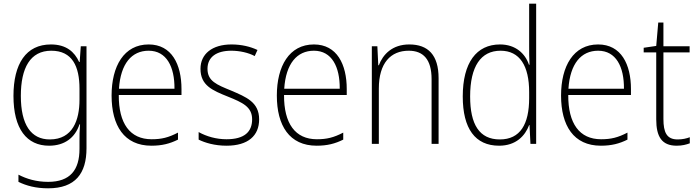

<svg xmlns="http://www.w3.org/2000/svg" viewBox="-20 -780 3783 1041"><path d="M256 -539C121 -539 53 -434 53 -260C53 -81 125 10 246 10C330 10 387 -33 411 -106H414C411 -71 411 -44 411 -12V27C411 142 360 206 241 206C177 206 124 190 80 167V206C123 227 174 241 241 241C389 241 449 160 449 24V-529H418L412 -444H409C384 -499 339 -539 256 -539ZM258 -505C372 -505 411 -420 411 -299V-239C411 -130 375 -24 250 -24C148 -24 93 -104 93 -260C93 -412 144 -505 258 -505Z M786 -539C652 -539 585 -421 585 -262C585 -99 653 10 801 10C858 10 901 -1 945 -23V-61C893 -34 856 -25 802 -25C685 -25 623 -110 624 -265H964V-297C964 -431 911 -539 786 -539ZM786 -505C883 -505 927 -418 926 -299H625C634 -435 694 -505 786 -505Z M1385 -133C1385 -227 1314 -254 1233 -289C1155 -321 1105 -340 1105 -407C1105 -471 1154 -505 1234 -505C1280 -505 1328 -494 1361 -476L1376 -509C1338 -527 1290 -539 1235 -539C1130 -539 1067 -487 1067 -407C1067 -317 1131 -290 1216 -256C1295 -224 1347 -201 1347 -133C1347 -65 1305 -25 1208 -25C1153 -25 1100 -40 1057 -64V-23C1091 -6 1144 10 1208 10C1325 10 1385 -44 1385 -133Z M1682 -539C1548 -539 1481 -421 1481 -262C1481 -99 1549 10 1697 10C1754 10 1797 -1 1841 -23V-61C1789 -34 1752 -25 1698 -25C1581 -25 1519 -110 1520 -265H1860V-297C1860 -431 1807 -539 1682 -539ZM1682 -505C1779 -505 1823 -418 1822 -299H1521C1530 -435 1590 -505 1682 -505Z M2199 -539C2107 -539 2056 -485 2034 -426H2031L2026 -529H1996V0H2034V-300C2034 -438 2098 -505 2196 -505C2275 -505 2320 -458 2320 -351V0H2358V-356C2358 -482 2301 -539 2199 -539Z M2686 10C2777 10 2827 -43 2849 -102H2851L2856 0H2887V-760H2849V-530C2849 -498 2849 -464 2851 -429H2848C2828 -489 2776 -539 2691 -539C2563 -539 2489 -440 2489 -257C2489 -83 2556 10 2686 10ZM2690 -24C2579 -24 2529 -105 2529 -257C2529 -420 2587 -505 2694 -505C2798 -505 2849 -423 2849 -281V-248C2849 -107 2801 -24 2690 -24Z M3223 -539C3089 -539 3022 -421 3022 -262C3022 -99 3090 10 3238 10C3295 10 3338 -1 3382 -23V-61C3330 -34 3293 -25 3239 -25C3122 -25 3060 -110 3061 -265H3401V-297C3401 -431 3348 -539 3223 -539ZM3223 -505C3320 -505 3364 -418 3363 -299H3062C3071 -435 3131 -505 3223 -505Z M3654 -24C3595 -24 3577 -62 3577 -135V-496H3719V-529H3577V-658H3549L3538 -531L3470 -521V-496H3538V-133C3538 -39 3568 10 3649 10C3679 10 3701 4 3720 -3V-36C3702 -29 3680 -24 3654 -24Z"/></svg>

Font: Noto Sans Lao SemiCondensed ExtraLight
Style: Regular
Weight: 200
Width: 4
Designer: Monotype Design Team
Foundry: Monotype Imaging Inc.
Version: Version 2.003